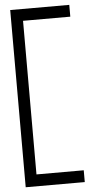

<svg xmlns="http://www.w3.org/2000/svg" viewBox="-60 -923 478 966"><g transform="rotate(-5 179.0 -439.5)"><path d="M328.1 7.8H29.8V-887.2H328.1V-827.6H89.4V-51.8H328.1Z"/></g></svg>

Font: Ignotum
Style: Regular
Weight: 400
Designer: GGBot
Version: 0.10